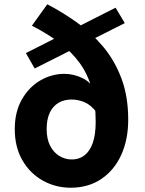

<svg xmlns="http://www.w3.org/2000/svg" viewBox="-20 -863 677 897"><path d="M310 14Q240 14 180.5 -19Q121 -52 85 -113.5Q49 -175 49 -260Q49 -340 82 -398Q115 -456 168 -487Q221 -518 281 -518Q326 -518 368.5 -496.5Q411 -475 431 -424L433 -336Q406 -372 376 -385Q346 -398 314 -398Q279 -398 253 -382.5Q227 -367 212.5 -336.5Q198 -306 198 -260Q198 -214 214 -182.5Q230 -151 257 -134.5Q284 -118 316 -118Q350 -118 375 -137.5Q400 -157 413.5 -195.5Q427 -234 427 -294Q427 -382 408.5 -449.5Q390 -517 352 -569Q314 -621 258.5 -663Q203 -705 129 -743L201 -843Q272 -806 339.5 -758Q407 -710 461 -646Q515 -582 547 -497.5Q579 -413 579 -304Q579 -211 546.5 -139.5Q514 -68 453.5 -27Q393 14 310 14ZM142 -543 101 -615 520 -827 563 -755Z"/></svg>

Font: Noto Sans KR ExtraBold
Style: Regular
Weight: 800
Designer: Ryoko NISHIZUKA  (kana, bopomofo & ideographs); Paul D. Hunt (Latin, Greek & Cyrillic); Sandoll Communications , Soo-you
Foundry: Adobe
Version: Version 2.004-H2;hotconv 1.0.118;makeotfexe 2.5.65603